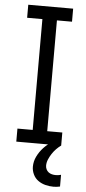

<svg xmlns="http://www.w3.org/2000/svg" viewBox="-63 -769 459 1027"><g transform="rotate(5 166.5 -256.0)"><path d="M287 0H46V-70H128V-665H46V-735H287V-665H206V-70H287ZM265 223Q243 223 221.5 217.5Q200 212 182.5 199.5Q165 187 155.5 167Q146 147 146 126Q146 97 159 70.5Q172 44 191.5 23Q211 2 235.5 -13.5Q260 -29 287 -40V0Q273 10 261 22.5Q249 35 239.5 49.5Q230 64 223 80.5Q216 97 216 114Q216 124 220.5 133.5Q225 143 233 149Q241 155 251 157.5Q261 160 271 160Q278 160 285.5 159Q293 158 300 156V219Q291 221 282 222Q273 223 265 223Z"/></g></svg>

Font: Huly
Style: Regular
Weight: 400
Designer: Belleve Invis
Foundry: Belleve Invis
Version: Version 33.2.5; ttfautohint (v1.8.4)